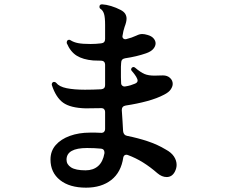

<svg xmlns="http://www.w3.org/2000/svg" viewBox="-20 -821 1040 886"><path d="M377 45Q301 45 257 10Q213 -25 213 -85Q213 -124 237 -151.5Q261 -179 302.5 -194Q344 -209 395 -209Q408 -209 421 -209Q434 -209 447 -208H449Q456 -208 460.5 -213Q465 -218 465 -225V-305Q465 -312 460.5 -317Q456 -322 449 -322Q430 -322 411.5 -321.5Q393 -321 375 -321Q305 -323 271.5 -347Q238 -371 219 -429V-431Q219 -439 225 -442Q226 -443 230 -443Q235 -443 239 -439Q253 -421 287.5 -414Q322 -407 372 -407Q389 -407 408.5 -407.5Q428 -408 447 -409Q465 -411 465 -428V-523Q465 -531 460 -536Q455 -541 447 -541Q437 -541 427.5 -541.5Q418 -542 410 -542Q363 -546 334 -564Q305 -582 288 -622V-625Q288 -632 292 -635Q299 -640 306 -635Q320 -626 340.5 -622Q361 -618 398 -618Q422 -618 447 -621Q465 -623 465 -641V-706Q465 -741 460 -757Q455 -773 444 -780Q439 -783 439 -790Q439 -801 451 -801Q470 -800 493 -793Q516 -786 537 -775Q552 -767 558 -757Q564 -747 564 -735Q564 -720 555 -697Q549 -680 545 -654V-652Q545 -646 550 -642.5Q555 -639 561 -640Q589 -647 610 -657Q624 -664 636 -664Q647 -664 660 -660Q679 -655 688.5 -644Q698 -633 698 -621Q698 -608 687.5 -595.5Q677 -583 654 -575Q611 -560 557 -552Q539 -549 539 -530Q538 -522 538 -513Q538 -504 538 -494Q538 -479 538 -465Q538 -451 539 -437Q539 -430 544.5 -425.5Q550 -421 557 -422Q571 -424 582.5 -427.5Q594 -431 603 -435Q615 -440 615 -449Q615 -463 588 -494Q582 -500 588 -508Q595 -515 603 -509Q629 -487 647 -479.5Q665 -472 693 -472Q701 -472 711 -472.5Q721 -473 732 -473Q752 -473 764.5 -461.5Q777 -450 777 -434Q777 -422 768 -408.5Q759 -395 737 -384Q705 -367 659 -354.5Q613 -342 560 -334Q542 -331 542 -313Q544 -285 545.5 -260.5Q547 -236 548 -216Q550 -197 567 -194Q617 -184 662 -169Q707 -154 745 -131Q771 -117 783 -98.5Q795 -80 795 -60Q795 -45 787 -29Q774 -4 749 -4Q727 -4 706 -22Q674 -50 640.5 -71Q607 -92 569 -106Q567 -107 564 -107Q552 -107 549 -95Q539 -26 493.5 9.5Q448 45 377 45ZM375 -35Q410 -35 432.5 -54.5Q455 -74 462 -114V-117Q462 -133 447 -135Q416 -138 382 -138Q287 -138 287 -84Q287 -62 308 -48.5Q329 -35 375 -35Z"/></svg>

Font: Zen Antique Soft
Style: Regular
Weight: 400
Designer: Yoshimichi Ohira
Foundry: Positype
Version: Version 1.001